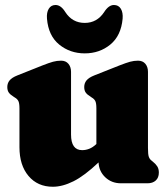

<svg xmlns="http://www.w3.org/2000/svg" viewBox="-20 -716 658 750"><path d="M56 -141V-292.5Q56 -313.5 51.5 -321.8Q47 -330 38 -335L32 -339Q20.5 -346 14.5 -354.2Q8.5 -362.5 8.5 -376Q8.5 -391 17.5 -402Q26.5 -413 48 -421.5L146 -460.5Q171.5 -470.5 187 -474.8Q202.5 -479 218.5 -479Q237 -479 247.2 -466.8Q257.5 -454.5 257.5 -435.5V-190.5Q257.5 -129.5 301 -129.5Q315 -129.5 328.5 -134.8Q342 -140 355.5 -152.5L356.5 -153.5V-292.5Q356.5 -313.5 352 -321.8Q347.5 -330 338.5 -335L333 -339Q321 -346 315 -354.2Q309 -362.5 309 -376Q309 -391 318 -402Q327 -413 348.5 -421.5L447 -460.5Q472.5 -470.5 488 -474.8Q503.5 -479 519 -479Q537.5 -479 547.8 -466.8Q558 -454.5 558 -435.5V-138Q558 -113 561.2 -103.8Q564.5 -94.5 571 -89.5L577 -84.5Q588 -76 594.2 -66.2Q600.5 -56.5 600.5 -42Q600.5 -22 588.5 -11Q576.5 0 556 0H452.5Q416 0 391.2 -23.5Q366.5 -47 365 -81.5Q309.5 -29 266.8 -7.8Q224 13.5 186.5 13.5Q127 13.5 91.5 -28.5Q56 -70.5 56 -141ZM311 -626.5Q359 -626.5 387 -669Q404.5 -696.5 425 -696.5Q443 -696.5 452 -681.8Q461 -667 459 -643Q453 -576.5 411 -542Q369 -507.5 311 -507.5Q253.5 -507.5 211.2 -542Q169 -576.5 163.5 -643Q161.5 -667 170.5 -681.8Q179.5 -696.5 197 -696.5Q218 -696.5 235 -669Q262.5 -626.5 311 -626.5Z"/></svg>

Font: Fraunces 72pt S100 Black
Style: Regular
Weight: 900
Version: Version 1.000; ttfautohint (v1.8.3)